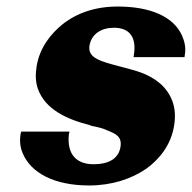

<svg xmlns="http://www.w3.org/2000/svg" viewBox="-20 -558 587 588"><path d="M43 -148C40 -129 41 -109 49 -90C74 -28 147 10 253 10C322 10 383 -10 429 -42C467 -70 503 -112 513 -172C518 -201 516 -227 508 -248C492 -291 458 -318 414 -335C379 -348 327 -358 294 -370C270 -379 250 -390 254 -418C260 -454 290 -473 329 -473C375 -473 399 -446 390 -390L389 -383H545L546 -390C550 -413 545 -432 537 -450C511 -507 441 -538 340 -538C272 -538 215 -518 172 -484C136 -455 101 -412 92 -354C88 -328 89 -306 96 -286C119 -222 186 -192 258 -174L257 -173H258C279 -169 296 -165 308 -159C335 -148 354 -140 349 -108C343 -71 311 -55 267 -55C216 -55 184 -83 191 -148L193 -155H45Z"/></svg>

Font: Aerodynamic
Style: BdObl
Weight: 500
Designer: Google
Version: Version 2.000980; 2014